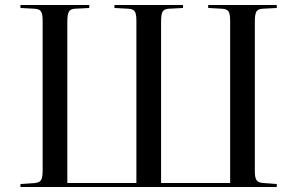

<svg xmlns="http://www.w3.org/2000/svg" viewBox="-20 -750 1198 770"><path d="M62 0V-12L120 -16Q139 -18 145 -28.5Q151 -39 151 -67V-668Q151 -694 144.5 -704Q138 -714 118 -715L62 -718V-730H338V-718L280 -715Q262 -714 256 -702.5Q250 -691 250 -664V-16H527V-668Q527 -694 520.5 -704Q514 -714 494 -715L439 -718V-730H714V-718L657 -715Q638 -714 632 -703Q626 -692 626 -664V-16H903V-668Q903 -694 896.5 -704Q890 -714 870 -715L815 -718V-730H1090V-718L1033 -715Q1014 -714 1008 -703Q1002 -692 1002 -664V-63Q1002 -38 1008.5 -28Q1015 -18 1035 -16L1090 -12V0Z"/></svg>

Font: Literata 72pt
Style: Regular
Weight: 400
Designer: Latin by Veronika Burian and Jose Scaglione. Greek by Irene Vlachou. Cyrillic by Vera Evstafieva.
Foundry: TypeTogether
Version: Version 3.002